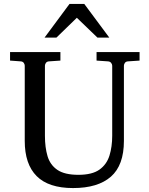

<svg xmlns="http://www.w3.org/2000/svg" viewBox="-20 -934 752 970"><path d="M532.2 -744.1H472.2L368.2 -844.2L265.1 -744.1H205.1L331.1 -914.1H405.8ZM685.1 -627.9 627 -624Q616.2 -623.5 611.1 -616.5Q606 -609.4 606 -602.1V-222.2Q606 -99.1 540.3 -41.5Q474.6 16.1 349.1 16.1Q225.6 16.1 165.3 -44.2Q105 -104.5 105 -222.2V-602.1Q105 -609.4 99.9 -616.5Q94.7 -623.5 84 -624L30.8 -627.9V-670.9H285.2V-627.9L228 -624Q217.3 -623.5 212.2 -616.5Q207 -609.4 207 -602.1V-248Q207 -189.5 220.2 -145Q233.4 -100.6 270 -75.7Q306.6 -50.8 376 -50.8Q445.3 -50.8 482.2 -76.9Q519 -103 533 -147.9Q546.9 -192.9 546.9 -248V-602.1Q546.9 -609.4 541.3 -616.5Q535.6 -623.5 524.9 -624L467.8 -627.9V-670.9H685.1Z"/></svg>

Font: Abyssinica SIL
Style: Regular
Weight: 400
Designer: Victor Gaultney and Lorna Evans
Foundry: SIL International
Version: Version 2.100